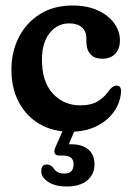

<svg xmlns="http://www.w3.org/2000/svg" viewBox="-20 -469 476 698"><path d="M416 -322.5Q416 -290.5 398.5 -273Q381 -255.5 352 -255.5Q323 -255.5 308.5 -272.2Q294 -289 294 -316.5V-330.5Q294 -355 277.8 -369.5Q261.5 -384 231.5 -384Q188.5 -384 160.5 -348.8Q132.5 -313.5 132.5 -252.5Q132.5 -171.5 172.2 -128.8Q212 -86 271.5 -86Q312.5 -86 337.8 -102.2Q363 -118.5 378.5 -143Q387 -152 392.8 -155Q398.5 -158 404 -158Q421 -158 420 -134.5Q417.5 -96 394.5 -63.2Q371.5 -30.5 330.8 -10.2Q290 10 235 10Q172.5 10 124.2 -18Q76 -46 48.8 -96.8Q21.5 -147.5 21.5 -215.5Q21.5 -281.5 48.8 -334.2Q76 -387 125.8 -418Q175.5 -449 243.5 -449Q297 -449 335.5 -431.2Q374 -413.5 395 -384.8Q416 -356 416 -322.5ZM214.5 -8.5H257.5L230 55.5Q234 55.5 238.5 55.5Q278.5 55.5 301 74.2Q323.5 93 323.5 128.5Q323.5 165 297 187Q270.5 209 222 209Q181 209 155.5 192.5Q130 176 130 153.5Q130 129 150 129Q157.5 129 163.2 132.2Q169 135.5 173.5 141Q180.5 152.5 190.8 157.2Q201 162 214 162Q247.5 162 247.5 128Q247.5 96.5 210.5 96.5H195.5Q182.5 96.5 179 88Q175.5 79.5 181 67.5Z"/></svg>

Font: Fraunces 144pt S100 SemiBold
Style: Regular
Weight: 600
Version: Version 1.000; ttfautohint (v1.8.3)